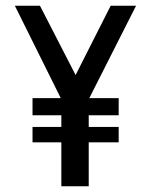

<svg xmlns="http://www.w3.org/2000/svg" viewBox="-20 -653 530 673"><path d="M195 0V-154H94V-208H195V-249H94V-309H193L32 -633H120L245 -390L368 -633H457L293 -309H396V-249H291V-208H396V-154H291V0Z"/></svg>

Font: TajawalTap Med
Style: Regular
Weight: 500
Designer: Boutros Fonts
Foundry: Created by Boutros International 2017
Version: Version 2.700